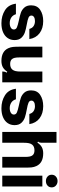

<svg xmlns="http://www.w3.org/2000/svg" viewBox="916 -1734 830 2702"><g transform="rotate(90 1331.0 -383.0)"><path d="M32 -192H180Q193 -149 226.5 -127Q260 -105 305 -105Q344 -105 369.5 -120.5Q395 -136 395 -163Q395 -193 365 -206Q335 -219 270 -233Q204 -246 160.5 -261Q117 -276 86 -311Q55 -346 55 -406Q55 -491 118.5 -533.5Q182 -576 277 -576Q380 -576 447.5 -525Q515 -474 530 -381H387Q376 -422 346.5 -441Q317 -460 277 -460Q241 -460 220 -446.5Q199 -433 199 -410Q199 -382 229 -369Q259 -356 323 -345Q391 -333 435.5 -318Q480 -303 512 -268.5Q544 -234 544 -173Q544 -118 515.5 -76Q487 -34 433.5 -11Q380 12 307 12Q203 12 124 -38Q45 -88 32 -192Z M659 -84Q644 -117 640.5 -151Q637 -185 637 -244V-564H788V-242Q788 -200 794 -174.5Q800 -149 814 -134Q836 -111 880 -111Q934 -111 960 -143Q974 -160 980.5 -188Q987 -216 987 -262V-564H1139V0H987V-12Q987 -28 990.5 -38.5Q994 -49 1003 -60L989 -70Q959 -25 923 -6.5Q887 12 838 12Q703 12 659 -84Z M1229 -192H1377Q1390 -149 1423.5 -127Q1457 -105 1502 -105Q1541 -105 1566.5 -120.5Q1592 -136 1592 -163Q1592 -193 1562 -206Q1532 -219 1467 -233Q1401 -246 1357.5 -261Q1314 -276 1283 -311Q1252 -346 1252 -406Q1252 -491 1315.5 -533.5Q1379 -576 1474 -576Q1577 -576 1644.5 -525Q1712 -474 1727 -381H1584Q1573 -422 1543.5 -441Q1514 -460 1474 -460Q1438 -460 1417 -446.5Q1396 -433 1396 -410Q1396 -382 1426 -369Q1456 -356 1520 -345Q1588 -333 1632.5 -318Q1677 -303 1709 -268.5Q1741 -234 1741 -173Q1741 -118 1712.5 -76Q1684 -34 1630.5 -11Q1577 12 1504 12Q1400 12 1321 -38Q1242 -88 1229 -192Z M1837 0V-763H1989V-552Q1989 -537 1985.5 -526Q1982 -515 1973 -504L1987 -494Q2017 -539 2053 -557.5Q2089 -576 2138 -576Q2273 -576 2317 -480Q2332 -447 2335.5 -413Q2339 -379 2339 -320V0H2188V-322Q2188 -364 2182 -389.5Q2176 -415 2162 -430Q2140 -453 2096 -453Q2042 -453 2016 -421Q2002 -404 1995.5 -376Q1989 -348 1989 -302V0Z M2604 0H2452V-564H2604ZM2439 -696Q2439 -732 2465 -755Q2491 -778 2528 -778Q2565 -778 2591 -755Q2617 -732 2617 -696Q2617 -659 2591.5 -636.5Q2566 -614 2528 -614Q2491 -614 2465 -636.5Q2439 -659 2439 -696Z"/></g></svg>

Font: Open Sauce Sans ExtraBold
Style: Regular
Weight: 800
Designer: Alfredo Marco Pradil
Foundry: Creative Sauce Fz LLC
Version: Version 1.477